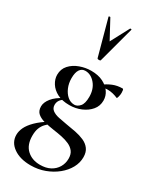

<svg xmlns="http://www.w3.org/2000/svg" viewBox="-251 -801 946 1154"><g transform="rotate(30 222.5 -224.0)"><path d="M179 282Q106 282 60 249.5Q14 217 14 165Q14 140 26.5 113.5Q39 87 68.5 57.5Q98 28 151 -5L161 6Q146 17 131.5 32Q117 47 108.5 68.5Q100 90 100 122Q100 185 135.5 218Q171 251 227 251Q268 251 297 235.5Q326 220 342 193Q358 166 358 133Q358 102 343.5 83.5Q329 65 305.5 54.5Q282 44 253 38Q224 32 194 28Q160 23 128.5 15.5Q97 8 77 -8.5Q57 -25 57 -57Q57 -85 81 -115Q105 -145 153 -169L161 -162Q142 -152 132.5 -138Q123 -124 123 -106Q123 -83 140 -70Q157 -57 185.5 -51Q214 -45 244 -40Q277 -35 310 -28.5Q343 -22 370.5 -10Q398 2 414.5 24Q431 46 431 81Q431 120 411.5 155.5Q392 191 357 219.5Q322 248 276.5 265Q231 282 179 282ZM200 -148Q150 -148 116 -165.5Q82 -183 64 -211.5Q46 -240 46 -270Q46 -310 71 -337.5Q96 -365 134.5 -379Q173 -393 212 -393Q261 -393 295 -376Q329 -359 347 -332.5Q365 -306 365 -274Q365 -236 341.5 -208Q318 -180 280.5 -164Q243 -148 200 -148ZM225 -165Q245 -165 262.5 -184.5Q280 -204 280 -251Q280 -305 250.5 -340Q221 -375 182 -375Q158 -375 144.5 -355Q131 -335 131 -295Q131 -260 143.5 -230.5Q156 -201 177 -183Q198 -165 225 -165ZM299 -315 300 -347Q331 -370 361.5 -382.5Q392 -395 428 -395Q433 -395 434.5 -387.5Q436 -380 436 -369Q436 -356 432 -341Q428 -326 425 -328Q409 -335 391 -339.5Q373 -344 353 -344Q342 -344 330 -342.5Q318 -341 305 -337ZM139 -726Q138 -729 143.5 -730Q149 -731 150 -729L219 -601L287 -729Q289 -731 294 -730Q299 -729 297 -726L230 -477Q229 -472 219 -472Q209 -472 207 -477Z"/></g></svg>

Font: Cormorant Light SemiBold
Style: Regular
Weight: 600
Version: Version 4.000